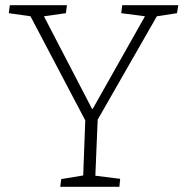

<svg xmlns="http://www.w3.org/2000/svg" viewBox="-20 -723 710 743"><path d="M336 -302H339L541 -660L449 -672L453 -703H670L665 -672L587 -660L358 -260L349 -43L445 -31L442 0H213L217 -30L302 -44L310 -257L98 -660L14 -672L18 -703H239L235 -672L150 -660Z"/></svg>

Font: Literata 18pt ExtraLight
Style: Italic
Weight: 250
Italic angle: -2°
Designer: Latin by Veronika Burian and Jose Scaglione. Greek by Irene Vlachou. Cyrillic by Vera Evstafieva
Foundry: TypeTogether
Version: Version 3.103;gftools[0.9.29]